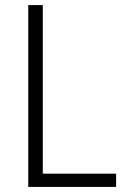

<svg xmlns="http://www.w3.org/2000/svg" viewBox="-20 -734 497 754"><path d="M91 0V-714H148V-52H436V0Z"/></svg>

Font: Noto Sans Myanmar SemiCondensed Light
Style: Regular
Weight: 300
Width: 4
Designer: Monotype Design Team
Foundry: Monotype Imaging Inc.
Version: Version 2.107; ttfautohint (v1.8.4.7-5d5b)